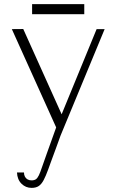

<svg xmlns="http://www.w3.org/2000/svg" viewBox="-20 -636 566 933"><path d="M133.5 277Q105 277 84.5 256.8Q64 236.5 62.5 202H96.5Q96.5 213.5 101 222.2Q105.5 231 114 235.8Q122.5 240.5 133 240.5Q146.5 240.5 154.2 235.2Q162 230 168.8 216Q175.5 202 184.2 176Q193 150 208 108.5L257.5 -29.5L258.5 -4.5L37.5 -494.5L93 -495L285 -68.5H274.5L449.5 -494.5H488.5L274 23.5Q268 40 262 56.8Q256 73.5 249.8 90.2Q243.5 107 237.5 123.5Q231.5 140 225.5 156.2Q219.5 172.5 214 188Q202.5 219.5 192.2 239Q182 258.5 168.5 267.8Q155 277 133.5 277ZM136 -567V-616H389.5V-567Z"/></svg>

Font: Russolo 10pt ExtraLight
Style: Regular
Weight: 200
Designer: Micah Stupak-Hahn
Version: Version 1.000